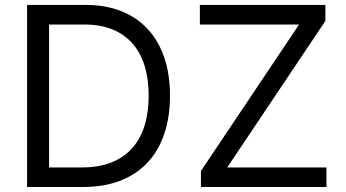

<svg xmlns="http://www.w3.org/2000/svg" viewBox="-20 -747 1384 767"><path d="M88.1 0V-727.3H322.4Q402 -727.3 464.5 -702.4Q527 -677.6 570.1 -630.9Q613.3 -584.2 636.2 -517Q659.1 -449.9 659.1 -365.1Q659.1 -279.8 636.2 -212.2Q613.3 -144.5 569.1 -97.3Q524.9 -50.1 460.2 -25Q395.6 0 312.5 0ZM306.8 -78.1Q374.6 -78.1 424.7 -98Q474.8 -117.9 508 -155Q541.2 -192.1 557.5 -245.4Q573.9 -298.7 573.9 -365.1Q573.9 -431.1 557.7 -483.8Q541.5 -536.6 509.2 -573.3Q476.9 -610.1 428.8 -629.6Q380.7 -649.1 316.8 -649.1H176.1V-78.1ZM782.7 -63.9 1174.7 -649.1H778.4V-727.3H1279.8V-663.4L887.8 -78.1H1284.1V0H782.7Z"/></svg>

Font: Fast_Sans
Style: Regular
Weight: 400
Designer: Rasmus Andersson
Foundry: rsms
Version: Version 3.018;git-588b23468